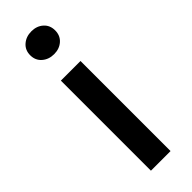

<svg xmlns="http://www.w3.org/2000/svg" viewBox="-232 -697 713 713"><g transform="rotate(-45 124.5 -340.0)"><path d="M73 0V-473H176V0ZM125 -560Q97 -560 78 -576.5Q59 -593 59 -620Q59 -647 78 -663.5Q97 -680 125 -680Q153 -680 171.5 -663.5Q190 -647 190 -620Q190 -593 171.5 -576.5Q153 -560 125 -560Z"/></g></svg>

Font: Narnoor Medium
Style: Regular
Weight: 500
Designer: S. Sridhar Murthy
Foundry: SIL International
Version: Version 3.000